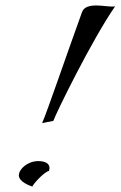

<svg xmlns="http://www.w3.org/2000/svg" viewBox="-20 -674 441 702"><path d="M401 -651C398 -650 394 -650 390 -650C375 -650 352 -654 332 -654C308 -654 287 -649 280 -630C228 -487 151 -261 134 -224L175 -232C185 -261 317 -530 401 -651ZM159 -49C160 -53 161 -56 161 -60C161 -78 142 -85 120 -85C81 -85 49 -56 49 -33C49 -9 89 5 98 8C106 -7 143 -46 159 -49Z"/></svg>

Font: Playball
Style: Regular
Weight: 400
Designer: Robert E. Leuschke
Foundry: Robert E. Leuschke
Version: Version 1.001